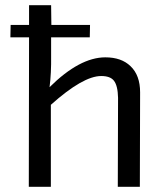

<svg xmlns="http://www.w3.org/2000/svg" viewBox="-20 -720 618 740"><path d="M177 -504Q178 -439 171 -384Q287 -499 386 -499Q448 -499 483 -465Q520 -430 520 -364L519 0H434L435 -343Q434 -390 419 -409Q405 -427 370 -427Q300 -427 176 -316V0H91L92 -576H20L21 -624H92V-700H177L178 -624H327L326 -576H177Z"/></svg>

Font: Taylor Sans
Style: Regular
Weight: 400
Italic angle: -8°
Designer: Natanael Gama
Version: Version 1.001 September 8, 2015